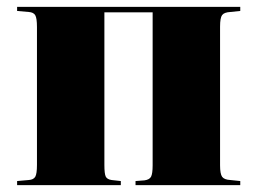

<svg xmlns="http://www.w3.org/2000/svg" viewBox="-20 -541 751 561"><path d="M30 0V-12L64 -15Q78 -16 83 -24.5Q88 -33 88 -59V-462Q88 -488 83 -496.5Q78 -505 64 -506L30 -509V-521H682V-509L653 -506Q635 -505 629 -497Q623 -489 623 -463V-58Q623 -33 629 -24.5Q635 -16 653 -15L682 -12V0H376V-12L402 -14Q417 -16 421.5 -25Q426 -34 426 -58V-505H285V-59Q285 -33 289 -25Q293 -17 306 -15L333 -12V0Z"/></svg>

Font: Literata 72pt ExtraBold
Style: Regular
Weight: 800
Designer: Latin by Veronika Burian and Jose Scaglione. Greek by Irene Vlachou. Cyrillic by Vera Evstafieva.
Foundry: TypeTogether
Version: Version 3.002